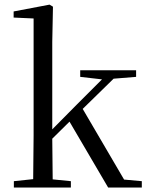

<svg xmlns="http://www.w3.org/2000/svg" viewBox="-20 -750 646 845"><path d="M333 -440.7V-411.7L428.9 -400.7L319.9 -291.7L210 -180.7V-565.7L213.1 -720.6L198 -729.6L40 -699.6V-672.7L127.9 -668.7V-153.6L126 38.4L41 47.4V75.4H291.9V47.4L211.9 39.4L210 -139.6L285.9 -214.6L456 75.4H604.1V47.4L526.1 40.3L344 -270.7L480 -403.7L579 -411.7V-440.7Z"/></svg>

Font: YuFanDanQingSong
Style: Regular
Weight: 100
Foundry: 余繁
Version: Version 1.0